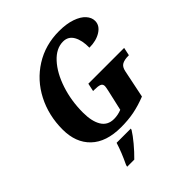

<svg xmlns="http://www.w3.org/2000/svg" viewBox="-252 -881 1259 1259"><g transform="rotate(-45 377.5 -251.5)"><path d="M67 -251Q67 -381 122.5 -489Q178 -597 278.5 -660.5Q379 -724 507 -724Q575 -724 624 -707Q673 -690 697.5 -662.5Q722 -635 722 -604Q722 -561 678.5 -533.5Q635 -506 571 -506Q572 -574 548.5 -615.5Q525 -657 477 -657Q413 -657 358.5 -597.5Q304 -538 272 -441Q240 -344 240 -235Q240 -154 268 -107.5Q296 -61 355 -61Q391 -61 426 -75L459 -220Q465 -249 465 -256Q465 -275 449 -281.5Q433 -288 401 -288H387L399 -344H731L719 -288H715Q678 -288 656.5 -276.5Q635 -265 628 -230L588 -36Q527 -12 471.5 -1Q416 10 349 10Q212 10 139.5 -59.5Q67 -129 67 -251ZM197 208Q235 129 256 61H388L385 71Q366 102 331 144Q296 186 260 221H194Z"/></g></svg>

Font: Noto Serif NarrowExtraBold
Style: Italic
Weight: 800
Width: 4
Italic angle: -12°
Designer: Monotype Design Team
Foundry: Monotype Imaging Inc.
Version: Version 1.001